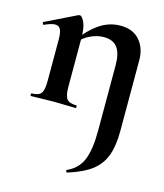

<svg xmlns="http://www.w3.org/2000/svg" viewBox="-104 -477 717 838"><g transform="rotate(15 254.5 -58.0)"><path d="M277 282Q275 283 272.5 277.5Q270 272 273 271Q322 250 341.5 203Q361 156 361 71V-225Q361 -279 341.5 -305Q322 -331 280 -331Q250 -331 218.5 -316Q187 -301 168 -275L163 -287Q198 -337 242 -367.5Q286 -398 338 -398Q394 -398 424.5 -363Q455 -328 455 -273V48Q455 114 438.5 158.5Q422 203 383.5 232Q345 261 277 282ZM39 0Q36 0 36 -6Q36 -12 39 -12Q70 -12 81 -26.5Q92 -41 92 -81V-269Q92 -300 85 -314.5Q78 -329 61 -329Q52 -329 40 -325.5Q28 -322 13 -315Q9 -313 7 -319Q5 -325 7 -326L146 -394Q152 -396 153 -396Q164 -396 175 -372Q186 -348 186 -303V-81Q186 -41 197.5 -26.5Q209 -12 240 -12Q243 -12 243 -6Q243 0 240 0Q220 0 194 -1Q168 -2 139 -2Q111 -2 85 -1Q59 0 39 0Z"/></g></svg>

Font: Cormorant Infant Light
Style: Bold
Weight: 700
Version: Version 4.001